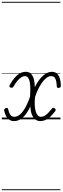

<svg xmlns="http://www.w3.org/2000/svg" viewBox="-20 -1303 684 2096"><path d="M131 19Q92 19 64.5 -11Q37 -41 27 -91Q24 -102 26.5 -109Q29 -116 39 -121Q48 -125 56.5 -124.5Q65 -124 68 -115Q74 -90 82 -70Q90 -50 102.5 -39Q115 -28 135 -28Q164 -28 188.5 -45.5Q213 -63 234.5 -93.5Q256 -124 274.5 -164Q293 -204 308 -247Q309 -269 310.5 -298Q312 -327 310.5 -357.5Q309 -388 303.5 -414Q298 -440 285.5 -456Q273 -472 253 -472Q233 -472 211.5 -458.5Q190 -445 169 -419.5Q148 -394 126 -356Q122 -349 115 -346Q108 -343 96 -347Q86 -350 83 -357Q80 -364 86 -374Q112 -422 139.5 -454Q167 -486 197.5 -502.5Q228 -519 262 -519Q299 -519 320 -496Q341 -473 350.5 -435Q360 -397 360 -351Q381 -396 410.5 -434Q440 -472 475 -495.5Q510 -519 547 -519Q576 -519 595 -505Q614 -491 624.5 -468.5Q635 -446 639.5 -419.5Q644 -393 644 -368Q645 -359 640.5 -352.5Q636 -346 624 -344Q614 -342 607.5 -345.5Q601 -349 600 -358Q599 -386 594.5 -412Q590 -438 577.5 -455Q565 -472 538 -472Q513 -472 487 -452.5Q461 -433 438 -400Q415 -367 395.5 -326.5Q376 -286 362 -242Q360 -223 359 -195.5Q358 -168 360.5 -139Q363 -110 370.5 -85Q378 -60 391.5 -44Q405 -28 427 -28Q448 -28 467 -39Q486 -50 506 -70.5Q526 -91 549 -119Q556 -127 564 -126Q572 -125 579 -119Q586 -113 587.5 -105.5Q589 -98 583 -90Q557 -55 531 -30.5Q505 -6 477.5 6.5Q450 19 420 19Q387 19 363.5 -0.5Q340 -20 326.5 -56Q313 -92 311 -141Q292 -98 265.5 -61.5Q239 -25 206 -3Q173 19 131 19ZM0 763H640V773H0ZM0 -20H640V0H0ZM0 -505H640V-500H0ZM0 -1283H640V-1273H0Z"/></svg>

Font: Playwrite NL Guides
Style: Regular
Weight: 400
Designer: Veronika Burian, José Scaglione
Foundry: TypeTogether
Version: Version 1.003